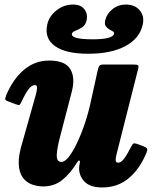

<svg xmlns="http://www.w3.org/2000/svg" viewBox="-20 -804 685 845"><path d="M533.5 -784Q574 -784 595.2 -758.2Q616.5 -732.5 608 -695Q594.5 -634.5 531.5 -601Q468.5 -567.5 370 -567.5Q270.5 -567 222.5 -600.8Q174.5 -634.5 188 -696Q196 -733 228.8 -758.5Q261.5 -784 301.5 -784Q335 -784 351.2 -763.5Q367.5 -743 361 -714.5Q356.5 -693.5 341.5 -683.8Q326.5 -674 312.5 -668.8Q298.5 -663.5 296.5 -655.5Q291.5 -631 388 -631Q476.5 -631 482 -655.5Q483.5 -662 476.5 -666Q469.5 -670 460.2 -675.2Q451 -680.5 445.2 -689.5Q439.5 -698.5 443 -714.5Q449.5 -743 474.8 -763.5Q500 -784 533.5 -784ZM8 -386.5Q38 -457 86 -497.2Q134 -537.5 196 -537.5Q267 -537.5 289.5 -499.8Q312 -462 296 -401L245 -204.5Q231 -152.5 229.8 -122Q228.5 -91.5 250.5 -91.5Q265.5 -91.5 283.2 -114.2Q301 -137 319.2 -175.2Q337.5 -213.5 353.5 -261Q369.5 -308.5 380 -358.5L410 -494.5Q412.5 -506 416.5 -513Q420.5 -520 434.5 -520H564Q582 -520 586.8 -517.5Q591.5 -515 588 -501L493 -125.5Q489.5 -113 489 -100.5Q488.5 -88 500 -88Q513 -88 526.2 -105.8Q539.5 -123.5 556.5 -157Q561.5 -167 565.5 -171Q569.5 -175 582 -171L612 -160Q623.5 -156 626.8 -150.2Q630 -144.5 624.5 -131.5Q595 -60 546.5 -19.5Q498 21 429.5 21Q375 21 350.2 -6.5Q325.5 -34 328.5 -70.5L331.5 -90Q332.5 -97.5 328.5 -97.5Q324.5 -97.5 319.5 -89.5Q289.5 -40.5 254.2 -12Q219 16.5 170 16.5Q145 16.5 121 8Q97 -0.5 80.8 -22Q64.5 -43.5 62.5 -81.5Q60.5 -119.5 79 -179L138.5 -390Q141.5 -401.5 143 -415.5Q144.5 -429.5 133 -429.5Q120 -429.5 106.2 -412Q92.5 -394.5 74.5 -356Q69.5 -345.5 66.2 -342.8Q63 -340 50 -345L14 -358.5Q3 -362.5 3 -368Q3 -373.5 8 -386.5Z"/></svg>

Font: Besley* Narrow Heavy
Style: Italic
Weight: 800
Width: 4
Italic angle: -13°
Designer: Owen Earl
Foundry: indestructible type*
Version: Version 3.000; ttfautohint (v1.8.3)